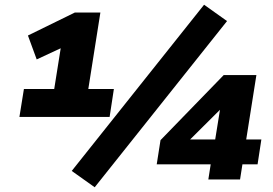

<svg xmlns="http://www.w3.org/2000/svg" viewBox="-20 -758 1155 811"><path d="M62 -264 81 -382H209L241 -583L303 -585L135 -507L98 -608L296 -705H404L353 -382H461L443 -264ZM380 33 283 -36 842 -738 939 -669ZM860 0 870 -64H642L658 -166L925 -441H1063L1020 -169H1084L1068 -64H1004L994 0ZM889 -169 913 -318H933L751 -137L752 -169Z"/></svg>

Font: Nunito Sans 10pt SemiExpanded Black
Style: Italic
Weight: 900
Width: 6
Italic angle: -9°
Designer: Vernon Adams
Foundry: Vernon Adams
Version: Version 3.101;gftools[0.9.27]